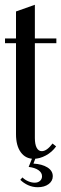

<svg xmlns="http://www.w3.org/2000/svg" viewBox="-20 -656 256 804"><path d="M121 9Q87 9 67 -18.5Q47 -46 47 -94V-475H1V-495H47V-608L126 -636V-495H216V-475H126V-78Q126 -52 133.5 -37.5Q141 -23 155 -23Q176 -23 200 -55L215 -43Q198 -19 172 -5Q146 9 121 9ZM74 87Q84 97 98 103Q112 109 125 109Q139 109 147.5 101.5Q156 94 156 82Q156 67 141 56.5Q126 46 100 43L118 -2H132L120 29Q156 31 178.5 45Q201 59 201 82Q201 102 183.5 115Q166 128 138 128Q117 128 98 119.5Q79 111 65 97Z"/></svg>

Font: Moniqa SemBd Narrow Heading
Style: Regular
Weight: 600
Width: 4
Designer: Rajesh Rajput
Foundry: Rajesh Rajput
Version: Version 1.000